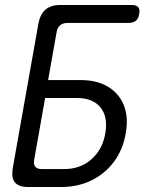

<svg xmlns="http://www.w3.org/2000/svg" viewBox="-20 -750 640 770"><path d="M93 0Q55 0 40 -18.5Q25 -37 31 -75L134 -655Q141 -693 162.5 -711.5Q184 -730 222 -730H509Q527 -730 534.5 -721Q542 -712 538 -694Q536 -676 525 -667Q514 -658 496 -658H251Q232 -658 221 -648.5Q210 -639 207 -621L173 -429H301Q369 -429 413.5 -402Q458 -375 477 -327Q496 -279 484 -214Q473 -150 437.5 -102Q402 -54 347.5 -27Q293 0 225 0ZM117 -109Q114 -91 121.5 -81.5Q129 -72 147 -72H238Q302 -72 346.5 -111Q391 -150 402 -214Q414 -280 383.5 -318.5Q353 -357 288 -357H161Z"/></svg>

Font: Maple Mono Light
Style: Italic
Weight: 300
Italic angle: -10°
Monospace: yes
Designer: subframe7536
Version: Version 7.000